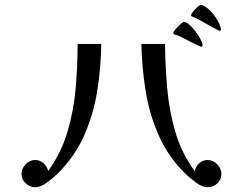

<svg xmlns="http://www.w3.org/2000/svg" viewBox="-20 -825 1040 804"><path d="M404 -641Q403 -542 387 -443Q371 -344 331 -254.5Q291 -165 216 -93Q200 -78 175 -59.5Q150 -41 127 -41Q105 -41 87.5 -57.5Q70 -74 70 -96Q70 -119 87 -137Q104 -155 127 -155Q147 -155 162 -141.5Q177 -128 182 -109Q237 -186 263 -274.5Q289 -363 297 -456.5Q305 -550 305 -641ZM907 -96Q907 -72 889.5 -56.5Q872 -41 849 -41Q827 -41 801.5 -60Q776 -79 761 -93Q687 -164 646.5 -254Q606 -344 590 -443.5Q574 -543 572 -641H671Q672 -552 680 -457.5Q688 -363 714 -273.5Q740 -184 795 -109Q800 -128 814.5 -141.5Q829 -155 849 -155Q872 -155 889.5 -137Q907 -119 907 -96ZM828 -636Q828 -629 823 -629Q822 -629 810.5 -634Q799 -639 784.5 -646.5Q770 -654 757.5 -660.5Q745 -667 741 -669Q737 -671 729.5 -674.5Q722 -678 717 -679Q716 -679 710 -681Q709 -681 707 -683Q705 -685 705 -686Q705 -690 714.5 -701.5Q724 -713 735 -723Q746 -733 750 -733Q760 -733 773 -721.5Q786 -710 798.5 -693.5Q811 -677 819.5 -661Q828 -645 828 -636ZM905 -701Q905 -696 900 -696Q898 -696 885 -703Q872 -710 854.5 -719.5Q837 -729 822.5 -737.5Q808 -746 803 -748Q799 -750 789.5 -753.5Q780 -757 780 -761Q780 -766 788.5 -776.5Q797 -787 807.5 -796Q818 -805 822 -805Q825 -805 830 -802.5Q835 -800 837 -798Q847 -793 853 -787Q862 -780 874.5 -764Q887 -748 896 -730.5Q905 -713 905 -701Z"/></svg>

Font: Kaisei Decol
Style: Regular
Weight: 400
Designer: Font-Kai, 金井和夫
Foundry: KAZUO KANAI
Version: Version 5.003